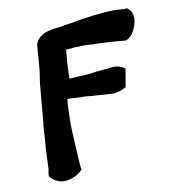

<svg xmlns="http://www.w3.org/2000/svg" viewBox="-105 -786 802 877"><g transform="rotate(-15 296.5 -348.0)"><path d="M68 -281C64 -266 61 -246 57 -215C49 -173 42 -118 36 -69C36 -68 33 -62 32 -57L29 -39C42 -23 66 6 110 0C142 -4 162 -14 181 -30C179 -55 181 -81 182 -123C184 -175 184 -218 190 -273L197 -330L202 -358C218 -359 243 -352 268 -350C296 -349 303 -343 336 -340L370 -334C375 -333 379 -332 387 -332C418 -325 445 -329 473 -342L495 -424C481 -436 464 -446 437 -446L417 -445H359L332 -443L235 -446L244 -515L255 -578C259 -578 267 -577 277 -577H278L289 -578C317 -577 357 -575 383 -569H385C424 -565 486 -556 525 -548H532C550 -554 560 -564 571 -580L572 -581C593 -615 605 -656 577 -684L571 -689L565 -688H561C535 -692 511 -697 475 -697C437 -697 396 -696 363 -694H362C334 -691 301 -688 276 -687H275C229 -682 161 -693 134 -636L133 -634L114 -520L99 -456Z"/></g></svg>

Font: Vapor
Style: ExBdObl
Weight: 800
Foundry: Cannot Into Space Fonts
Version: Version 0.179